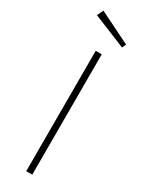

<svg xmlns="http://www.w3.org/2000/svg" viewBox="-243 -980 781 1018"><g transform="rotate(30 147.5 -471.0)"><path d="M58 -942 40 -904 241 -822 252 -846ZM166 -737H129V0H166Z"/></g></svg>

Font: Glow Sans SC Normal ExtraLight
Style: Regular
Weight: 200
Designer: Ryoko NISHIZUKA (kana, bopomofo & ideographs); Paul D. Hunt (Latin, Greek & Cyrillic); Sandoll Communications, Soo-young
Version: Version 0.93